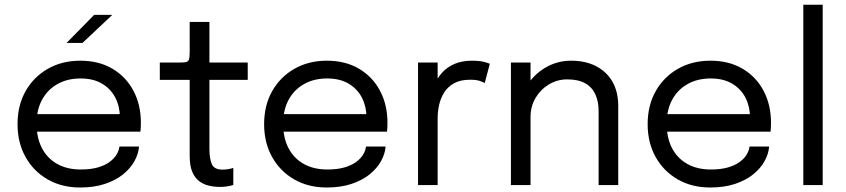

<svg xmlns="http://www.w3.org/2000/svg" viewBox="-20 -802 3664 832"><path d="M104 -231.5V-307.5H514.5L499.5 -282.5Q499.5 -285.5 499.5 -288.2Q499.5 -291 499.5 -293.5Q499.5 -339.5 480.2 -377.8Q461 -416 423 -439Q385 -462 329 -462Q272.5 -462 229.5 -438Q186.5 -414 162.5 -370.2Q138.5 -326.5 138.5 -266Q138.5 -204.5 161.8 -160Q185 -115.5 228 -91.5Q271 -67.5 330 -67.5Q372 -67.5 403 -76.2Q434 -85 454.2 -99.8Q474.5 -114.5 485 -132Q495.5 -149.5 497.5 -167H582.5Q580 -135 562.5 -103.5Q545 -72 513 -46.2Q481 -20.5 434.5 -5Q388 10.5 327.5 10.5Q247.5 10.5 186.5 -24.5Q125.5 -59.5 90.8 -121.5Q56 -183.5 56 -264Q56 -345.5 91 -407.2Q126 -469 187.5 -504Q249 -539 328 -539Q408.5 -539 467.5 -504Q526.5 -469 558.5 -408.2Q590.5 -347.5 590.5 -270Q590.5 -262 590 -249Q589.5 -236 588.5 -231.5ZM268.5 -616 388 -737.5H466.5L337.5 -616Z M933 8Q908.5 8 885 2.5Q861.5 -3 842.8 -17.2Q824 -31.5 813 -57.8Q802 -84 802 -125.5Q802 -136 802 -147.2Q802 -158.5 802 -171V-456H672.5V-531H755.5Q772.5 -531 782 -532.2Q791.5 -533.5 795.8 -538.8Q800 -544 801 -555.2Q802 -566.5 802 -586.5V-707H887.5V-531H1053.5V-456H887.5V-198.5Q887.5 -187.5 887.5 -177Q887.5 -166.5 887.5 -157.5Q887.5 -115 897.8 -91Q908 -67 944 -67Q958.5 -67 971.5 -69.5Q984.5 -72 991 -74.5V-0.5Q982.5 2.5 967.2 5.2Q952 8 933 8Z M1172.5 -231.5V-307.5H1583L1568 -282.5Q1568 -285.5 1568 -288.2Q1568 -291 1568 -293.5Q1568 -339.5 1548.8 -377.8Q1529.5 -416 1491.5 -439Q1453.5 -462 1397.5 -462Q1341 -462 1298 -438Q1255 -414 1231 -370.2Q1207 -326.5 1207 -266Q1207 -204.5 1230.2 -160Q1253.5 -115.5 1296.5 -91.5Q1339.5 -67.5 1398.5 -67.5Q1440.5 -67.5 1471.5 -76.2Q1502.5 -85 1522.8 -99.8Q1543 -114.5 1553.5 -132Q1564 -149.5 1566 -167H1651Q1648.5 -135 1631 -103.5Q1613.5 -72 1581.5 -46.2Q1549.5 -20.5 1503 -5Q1456.5 10.5 1396 10.5Q1316 10.5 1255 -24.5Q1194 -59.5 1159.2 -121.5Q1124.5 -183.5 1124.5 -264Q1124.5 -345.5 1159.5 -407.2Q1194.5 -469 1256 -504Q1317.5 -539 1396.5 -539Q1477 -539 1536 -504Q1595 -469 1627 -408.2Q1659 -347.5 1659 -270Q1659 -262 1658.5 -249Q1658 -236 1657 -231.5Z M1791.5 0V-531H1876.5V-368L1848.5 -378Q1851.5 -407.5 1863.5 -436.2Q1875.5 -465 1896.8 -488.2Q1918 -511.5 1950 -525.2Q1982 -539 2025 -539Q2057 -539 2077.2 -533.8Q2097.5 -528.5 2102.5 -525.5L2080.5 -442Q2075.5 -445.5 2060.2 -451Q2045 -456.5 2017 -456.5Q1975.5 -456.5 1948.2 -441.5Q1921 -426.5 1905.2 -401.8Q1889.5 -377 1883 -348Q1876.5 -319 1876.5 -290.5V0Z M2574 0V-254.5Q2574 -277.5 2574 -292.2Q2574 -307 2574 -320.5Q2574 -362 2560 -393Q2546 -424 2516 -441Q2486 -458 2437.5 -458Q2395 -458 2358.8 -436.2Q2322.5 -414.5 2300.8 -377.8Q2279 -341 2279 -295.5L2230.5 -314Q2230.5 -376.5 2261.2 -427.5Q2292 -478.5 2343.2 -508.8Q2394.5 -539 2455 -539Q2516.5 -539 2562.5 -515.5Q2608.5 -492 2633.8 -448.2Q2659 -404.5 2659 -343Q2659 -321 2659 -295Q2659 -269 2659 -246.5V0ZM2194 0V-531H2279V0Z M2834.5 -231.5V-307.5H3245L3230 -282.5Q3230 -285.5 3230 -288.2Q3230 -291 3230 -293.5Q3230 -339.5 3210.8 -377.8Q3191.5 -416 3153.5 -439Q3115.5 -462 3059.5 -462Q3003 -462 2960 -438Q2917 -414 2893 -370.2Q2869 -326.5 2869 -266Q2869 -204.5 2892.2 -160Q2915.5 -115.5 2958.5 -91.5Q3001.5 -67.5 3060.5 -67.5Q3102.5 -67.5 3133.5 -76.2Q3164.5 -85 3184.8 -99.8Q3205 -114.5 3215.5 -132Q3226 -149.5 3228 -167H3313Q3310.5 -135 3293 -103.5Q3275.5 -72 3243.5 -46.2Q3211.5 -20.5 3165 -5Q3118.5 10.5 3058 10.5Q2978 10.5 2917 -24.5Q2856 -59.5 2821.2 -121.5Q2786.5 -183.5 2786.5 -264Q2786.5 -345.5 2821.5 -407.2Q2856.5 -469 2918 -504Q2979.5 -539 3058.5 -539Q3139 -539 3198 -504Q3257 -469 3289 -408.2Q3321 -347.5 3321 -270Q3321 -262 3320.5 -249Q3320 -236 3319 -231.5Z M3545 -781.5V0H3461V-781.5Z"/></svg>

Font: Epilogue
Style: Regular
Weight: 400
Designer: Tyler Finck
Foundry: Etcetera Type Co
Version: Version 2.112